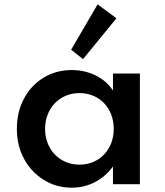

<svg xmlns="http://www.w3.org/2000/svg" viewBox="-20 -852 764 888"><path d="M518.5 -767.5 431.5 -832 309 -622 364 -578.5ZM312 16C389.5 16 457 -20 502.5 -82V0H627V-512H502.5V-433.5C483 -463 456 -486.5 422.5 -503C389 -519.5 352 -528 312 -528C263 -528 219.5 -516 181 -492.5C142.5 -469 112.5 -436.5 91 -396C69 -355 58 -308.5 58 -256.5C58 -204 69.5 -157 92 -116C114.5 -75 145 -43 183.5 -19.5C222 4.5 264.5 16 312 16ZM347.5 -90.5C256 -90.5 188.5 -160.5 188.5 -256C188.5 -351.5 256 -421.5 347.5 -421.5C439.5 -421.5 506 -352.5 506 -256C506 -160 439.5 -90.5 347.5 -90.5Z"/></svg>

Font: Spartan SemiBold
Style: Regular
Weight: 600
Designer: Matt Bailey, Mirko Velimirovic
Foundry: Matt Bailey
Version: Version 1.003